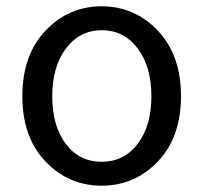

<svg xmlns="http://www.w3.org/2000/svg" viewBox="-20 -577 646 610"><path d="M481.5 -64Q408 13 303 13Q198 13 124.5 -64Q51 -141 51 -271.5Q51 -402 124.5 -479.5Q198 -557 303 -557Q408 -557 481.5 -479.5Q555 -402 555 -271.5Q555 -141 481.5 -64ZM189 -120Q232 -63 303 -63Q374 -63 417.5 -120Q461 -177 461 -271Q461 -365 417.5 -423Q374 -481 303.5 -481Q233 -481 189.5 -423Q146 -365 146 -271Q146 -177 189 -120Z"/></svg>

Font: Swei Fan Sans CJK TC
Style: Regular
Weight: 400
Version: Version 2.130